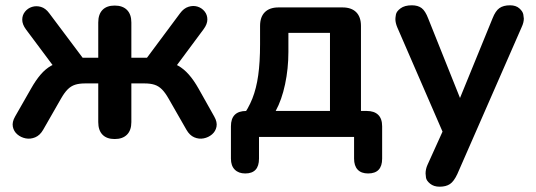

<svg xmlns="http://www.w3.org/2000/svg" viewBox="-20 -517 2024 725"><path d="M413 8Q383 8 367 -8.5Q351 -25 351 -56V-202H301Q279 -202 263.5 -197Q248 -192 235.5 -179.5Q223 -167 210 -144L143 -27Q131 -6 113 1.5Q95 9 77 5.5Q59 2 45.5 -9.5Q32 -21 28.5 -38.5Q25 -56 37 -77L97 -182Q115 -214 133.5 -235.5Q152 -257 173.5 -269Q195 -281 222 -284L199 -244L78 -406Q64 -425 64 -442.5Q64 -460 74.5 -473Q85 -486 101 -491Q117 -496 134.5 -491Q152 -486 166 -467L292 -299H351V-432Q351 -463 367 -479.5Q383 -496 413 -496Q443 -496 459.5 -479.5Q476 -463 476 -432V-299H535L660 -467Q674 -486 692 -491.5Q710 -497 726 -492Q742 -487 752.5 -474Q763 -461 763 -443.5Q763 -426 749 -407L628 -244L604 -284Q631 -281 652.5 -269Q674 -257 693 -235.5Q712 -214 730 -182L789 -77Q801 -56 797.5 -38.5Q794 -21 780.5 -9.5Q767 2 749 5.5Q731 9 713.5 1.5Q696 -6 684 -27L617 -144Q604 -167 591.5 -179.5Q579 -192 563.5 -197Q548 -202 526 -202H476V-56Q476 -25 459.5 -8.5Q443 8 413 8Z M906 138Q881 138 866.5 123.5Q852 109 852 82V-40Q852 -98 910 -98H966L892 -72Q918 -107 933 -145Q948 -183 955 -232.5Q962 -282 962 -350V-419Q962 -453 980 -471Q998 -489 1032 -489H1273Q1307 -489 1325 -471Q1343 -453 1343 -419V-40L1285 -98H1365Q1393 -98 1408 -83.5Q1423 -69 1423 -40V82Q1423 138 1370 138Q1344 138 1330.5 123.5Q1317 109 1317 82V0H958V82Q958 138 906 138ZM1021 -98H1226V-393H1069V-321Q1069 -258 1056.5 -199Q1044 -140 1021 -98Z M1640 188Q1618 188 1604 176.5Q1590 165 1588.5 153.5Q1587 142 1587 138Q1587 122 1594 106L1651 -20L1480 -414Q1473 -431 1473 -445Q1473 -450 1475 -462Q1477 -474 1492.5 -485.5Q1508 -497 1535 -497Q1558 -497 1572 -486.5Q1586 -476 1597 -447L1717 -147L1840 -448Q1851 -476 1866 -486.5Q1881 -497 1906 -497Q1928 -497 1941 -485.5Q1954 -474 1956 -462.5Q1958 -451 1958 -447Q1958 -432 1950 -415L1707 140Q1694 168 1679 178Q1664 188 1640 188Z"/></svg>

Font: Nunito
Style: Bold
Weight: 700
Designer: Vernon Adams
Foundry: Vernon Adams
Version: Version 3.602